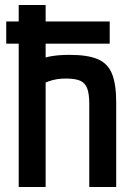

<svg xmlns="http://www.w3.org/2000/svg" viewBox="-20 -750 540 770"><path d="M5 -575V-664H420V-575ZM338 -334Q338 -374 329.5 -396Q321 -418 301 -426.5Q281 -435 244 -435Q225 -435 209 -432.5Q193 -430 175.5 -424Q158 -418 133 -405L109 -498Q143 -516 177 -523Q211 -530 259 -530Q331 -530 371.5 -513Q412 -496 429 -454.5Q446 -413 446 -340V0H338ZM55 0V-730H163V0Z"/></svg>

Font: M PLUS Code Latin Medium
Style: Regular
Weight: 500
Designer: Coji Morishita
Foundry: UNDERFOREST DESIGN
Version: Version 1.002; ttfautohint (v1.8.3)